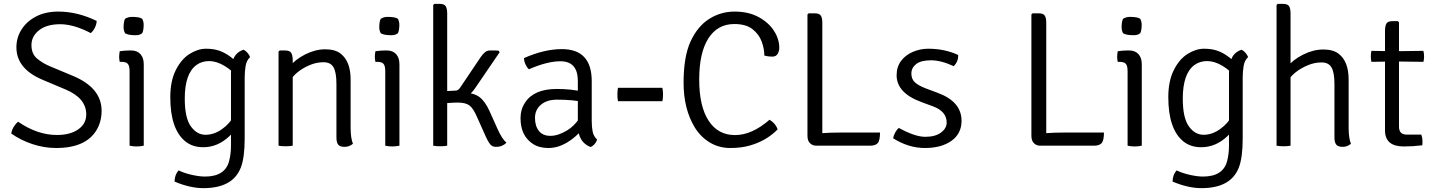

<svg xmlns="http://www.w3.org/2000/svg" viewBox="-20 -755 7429 995"><path d="M450.5 -583.5Q362 -629.5 292 -629.5Q222 -629.5 182.5 -598.2Q143 -567 143 -521.5Q143 -476 171.8 -451.8Q200.5 -427.5 240 -411L357.5 -362Q506.5 -300 506.5 -181Q506.5 -125.5 481 -82Q425.5 12 271 12Q208 12 147 -8.5Q86 -29 38.5 -63Q40.5 -80.5 51 -97.5Q61.5 -114.5 74 -124Q174 -55.5 274.5 -55.5Q344.5 -55.5 385.8 -84.8Q427 -114 427 -162Q427 -246 320.5 -291L199.5 -342Q65 -399 65 -510Q65 -560 91.5 -602Q118 -644 166.8 -669.5Q215.5 -695 282 -695Q381.5 -695 481 -646.5Q480.5 -630 472 -612.2Q463.5 -594.5 450.5 -583.5Z M725 0Q688 8 651.5 0V-386Q651.5 -413.5 642.5 -424Q633.5 -434.5 610 -434.5H600.5Q597.5 -449 597.5 -459Q597.5 -473.5 600.5 -489.5Q627.5 -493.5 651 -493.5H659.5Q690.5 -493.5 707.8 -474.5Q725 -455.5 725 -422ZM628 -583Q620.5 -597 620.5 -613Q620.5 -643.5 628 -657.5Q643.5 -667.5 663.5 -667.5Q703.5 -667.5 717 -657.5Q724.5 -643.5 724.5 -627.5Q724.5 -597 717 -583Q705.5 -572.5 683 -572.5Q642.5 -572.5 628 -583Z M1228.5 112Q1187.5 220 1034.5 220Q965 220 884.5 186Q885.5 150 905.5 128Q936.5 143 975.5 151.5Q1014.5 160 1042 160Q1147 160 1167.5 79Q1177 42.5 1177 0V-376Q1177 -416 1189.8 -449.8Q1202.5 -483.5 1242 -497.5Q1253.5 -492 1263 -480.8Q1272.5 -469.5 1276 -459Q1257.5 -442 1252.8 -413Q1248 -384 1248 -352V-38Q1248 60.5 1228.5 112ZM1120 -491Q1170.5 -472 1216.5 -422.5L1208.5 -356Q1184 -389.5 1142.8 -414Q1101.5 -438.5 1064 -438.5Q1026.5 -438.5 998.5 -418.5Q937.5 -374.5 937.5 -244Q937.5 -144 969 -100.2Q1000.5 -56.5 1045 -56.5Q1089.5 -56.5 1130.5 -85.8Q1171.5 -115 1193 -155.5L1205 -92Q1193 -72.5 1168.5 -49Q1108 8 1033 8Q977 8 939 -23.5Q901 -55 881.8 -111.8Q862.5 -168.5 862.5 -251.8Q862.5 -335 891 -391.8Q919.5 -448.5 962.5 -475.5Q1005.5 -502.5 1047.5 -502.5Q1089.5 -502.5 1120 -491Z M1497 0Q1483 3 1460.2 3Q1437.5 3 1423.5 0V-487.5L1429.5 -493.5H1457Q1482 -493.5 1489.5 -480.2Q1497 -467 1497 -442ZM1809 -10Q1790.5 6 1765.8 6Q1741 6 1732.2 -6Q1723.5 -18 1723.5 -42.5V-320Q1723.5 -379.5 1708.5 -406Q1693.5 -432.5 1656.8 -432.5Q1620 -432.5 1586 -418Q1510.5 -386.5 1477 -327.5V-406Q1509.5 -447 1562 -473.2Q1614.5 -499.5 1665.2 -499.5Q1716 -499.5 1744 -478Q1797 -438 1797 -343.5V-95Q1797 -38.5 1809 -10Z M2050 0Q2013 8 1976.5 0V-386Q1976.5 -413.5 1967.5 -424Q1958.5 -434.5 1935 -434.5H1925.5Q1922.5 -449 1922.5 -459Q1922.5 -473.5 1925.5 -489.5Q1952.5 -493.5 1976 -493.5H1984.5Q2015.5 -493.5 2032.8 -474.5Q2050 -455.5 2050 -422ZM1953 -583Q1945.5 -597 1945.5 -613Q1945.5 -643.5 1953 -657.5Q1968.5 -667.5 1988.5 -667.5Q2028.5 -667.5 2042 -657.5Q2049.5 -643.5 2049.5 -627.5Q2049.5 -597 2042 -583Q2030.5 -572.5 2008 -572.5Q1967.5 -572.5 1953 -583Z M2297.5 0Q2283.5 3 2261.2 3Q2239 3 2225 0V-729L2231 -735H2258Q2283 -735 2290.2 -722.2Q2297.5 -709.5 2297.5 -684.5ZM2556.5 -91Q2583 -31.5 2604.5 -16.5Q2598 -7.5 2583.8 -0.8Q2569.5 6 2550 6Q2530.5 6 2519.5 -8Q2508.5 -22 2498 -46L2451.5 -150Q2433 -193 2413.2 -208.2Q2393.5 -223.5 2351 -223.5Q2329.5 -223.5 2293.5 -220.5L2260 -217.5V-274.5H2381Q2435 -274.5 2464.5 -252.2Q2494 -230 2517 -179ZM2442.5 -298.5Q2424 -270 2401 -258.8Q2378 -247.5 2347 -247.5H2266V-281.5L2341 -285.5Q2353.5 -285.5 2363 -298.5L2470 -457.5Q2481.5 -474.5 2492.8 -484Q2504 -493.5 2520.5 -493.5H2545.5Q2553.5 -493.5 2563.5 -492.5L2569.5 -484.5Z M3007.5 -94.5Q2917 12 2822 12Q2773.5 12 2741.2 -9.5Q2709 -31 2693.2 -64.2Q2677.5 -97.5 2677.5 -143Q2677.5 -188.5 2701.5 -224Q2747.5 -294 2865 -294Q2942 -294 3000 -279.5V-226.5Q2949.5 -238.5 2866 -238.5Q2814 -238.5 2783.2 -212.2Q2752.5 -186 2752.5 -144Q2752.5 -102 2772.8 -76.5Q2793 -51 2832.5 -51Q2872 -51 2917.8 -78.5Q2963.5 -106 2995 -162ZM2891.5 -500.5Q3046.5 -500.5 3046.5 -334.5V-128.5Q3046.5 -97 3051.2 -73Q3056 -49 3074.5 -31.5Q3065.5 -5 3041 7Q2976 -17 2974.5 -103.5V-335.5Q2974.5 -437.5 2884 -437.5Q2816 -437.5 2721 -396Q2711 -404.5 2703.2 -421.5Q2695.5 -438.5 2695.5 -454Q2801 -500.5 2891.5 -500.5Z M3412.5 -300Q3416 -286 3416 -264.8Q3416 -243.5 3412.5 -230.5H3182.5Q3179.5 -245.5 3179.5 -264.8Q3179.5 -284 3182.5 -300Z M3941 -467Q3941 -503 3926.8 -540.8Q3912.5 -578.5 3878.8 -604.5Q3845 -630.5 3785.5 -630.5Q3698.5 -630.5 3651 -556Q3603.5 -481.5 3603.5 -343Q3603.5 -204.5 3652 -129.8Q3700.5 -55 3788.8 -55Q3877 -55 3968 -134.5Q4000 -115 4010 -84.5Q3952 -25.5 3866.5 -1Q3822.5 12 3764 12Q3705.5 12 3657.8 -17Q3610 -46 3580 -95.5Q3522.5 -190.5 3522.5 -326.2Q3522.5 -462 3559 -540.8Q3595.5 -619.5 3655.5 -657.2Q3715.5 -695 3787 -695Q3858.5 -695 3910.5 -667Q3962.5 -639 3990.5 -596Q4018.5 -553 4018.5 -507Q4018.5 -490.5 4010.2 -476Q4002 -461.5 3981.5 -461.5Q3961 -461.5 3941 -467Z M4241.5 0H4209.5Q4191 0 4177.8 -12.8Q4164.5 -25.5 4164.5 -51.5V-680L4170.5 -686H4201.5Q4226.5 -686 4234 -673.8Q4241.5 -661.5 4241.5 -636.5ZM4171.5 -57Q4242.5 -68 4328 -68H4540.5Q4540.5 -26.5 4528.5 -13.2Q4516.5 0 4489.5 0H4209.5Z M4609 -38Q4610 -51 4618.5 -67Q4627 -83 4638 -92Q4722 -46 4774.5 -46Q4827 -46 4856.2 -67.8Q4885.5 -89.5 4886 -119Q4886.5 -178 4813.5 -204.5L4754 -226.5Q4626.5 -273.5 4626.5 -365Q4626.5 -408 4649.2 -438.8Q4672 -469.5 4710.2 -486Q4748.5 -502.5 4790 -502.5Q4876 -502.5 4945.5 -470Q4947 -436.5 4922.5 -412Q4857.5 -442.5 4805 -442.5Q4752.5 -442.5 4727.8 -423Q4703 -403.5 4703 -374Q4703 -344.5 4721.8 -327.8Q4740.5 -311 4777.5 -297L4839 -274Q4963 -228.5 4963 -129Q4963 -62.5 4910.8 -25.2Q4858.5 12 4773.5 12Q4688.5 12 4609 -38Z M5402 0H5370Q5351.5 0 5338.2 -12.8Q5325 -25.5 5325 -51.5V-680L5331 -686H5362Q5387 -686 5394.5 -673.8Q5402 -661.5 5402 -636.5ZM5332 -57Q5403 -68 5488.5 -68H5701Q5701 -26.5 5689 -13.2Q5677 0 5650 0H5370Z M5897 0Q5860 8 5823.5 0V-386Q5823.5 -413.5 5814.5 -424Q5805.5 -434.5 5782 -434.5H5772.5Q5769.5 -449 5769.5 -459Q5769.5 -473.5 5772.5 -489.5Q5799.5 -493.5 5823 -493.5H5831.5Q5862.5 -493.5 5879.8 -474.5Q5897 -455.5 5897 -422ZM5800 -583Q5792.5 -597 5792.5 -613Q5792.5 -643.5 5800 -657.5Q5815.5 -667.5 5835.5 -667.5Q5875.5 -667.5 5889 -657.5Q5896.5 -643.5 5896.5 -627.5Q5896.5 -597 5889 -583Q5877.5 -572.5 5855 -572.5Q5814.5 -572.5 5800 -583Z M6400.5 112Q6359.5 220 6206.5 220Q6137 220 6056.5 186Q6057.5 150 6077.5 128Q6108.5 143 6147.5 151.5Q6186.5 160 6214 160Q6319 160 6339.5 79Q6349 42.5 6349 0V-376Q6349 -416 6361.8 -449.8Q6374.5 -483.5 6414 -497.5Q6425.5 -492 6435 -480.8Q6444.5 -469.5 6448 -459Q6429.5 -442 6424.8 -413Q6420 -384 6420 -352V-38Q6420 60.5 6400.5 112ZM6292 -491Q6342.5 -472 6388.5 -422.5L6380.5 -356Q6356 -389.5 6314.8 -414Q6273.5 -438.5 6236 -438.5Q6198.5 -438.5 6170.5 -418.5Q6109.5 -374.5 6109.5 -244Q6109.5 -144 6141 -100.2Q6172.5 -56.5 6217 -56.5Q6261.5 -56.5 6302.5 -85.8Q6343.5 -115 6365 -155.5L6377 -92Q6365 -72.5 6340.5 -49Q6280 8 6205 8Q6149 8 6111 -23.5Q6073 -55 6053.8 -111.8Q6034.5 -168.5 6034.5 -251.8Q6034.5 -335 6063 -391.8Q6091.5 -448.5 6134.5 -475.5Q6177.5 -502.5 6219.5 -502.5Q6261.5 -502.5 6292 -491Z M6668 0Q6654 3 6631.8 3Q6609.5 3 6595.5 0V-729L6601.5 -735H6628.5Q6653.5 -735 6660.8 -722.2Q6668 -709.5 6668 -684.5ZM6981 -10Q6962.5 6 6938 6Q6913.5 6 6904.5 -6Q6895.5 -18 6895.5 -42.5V-319Q6895.5 -378.5 6880.5 -405Q6865.5 -431.5 6828.8 -431.5Q6792 -431.5 6758 -417Q6681.5 -385.5 6648 -326.5V-405Q6680.5 -446 6733.5 -472.2Q6786.5 -498.5 6837.5 -498.5Q6888.5 -498.5 6916.5 -477Q6969 -437.5 6969 -342.5V-95Q6969 -38.5 6981 -10Z M7345.5 -57.5Q7351.5 -41.5 7351.5 -27.5V-9.5Q7351.5 -5.5 7350.5 -2Q7303.5 4 7255 4Q7157.5 4 7157.5 -79V-595Q7157.5 -620 7164.8 -632.8Q7172 -645.5 7197 -645.5H7224L7230 -639V-98.5Q7230 -57.5 7269.5 -57.5ZM7356.5 -491.5Q7360 -477 7360 -462Q7360 -447 7356.5 -434.5L7205.5 -436.5L7087 -434.5Q7084 -449 7084 -462.5Q7084 -476 7087 -491.5L7205 -489.5Z"/></svg>

Font: Signika-CLs Light
Style: CLs-Regular
Weight: 300
Version: Version 2.003;gftools[0.9.32]